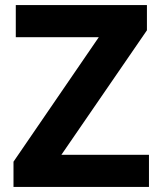

<svg xmlns="http://www.w3.org/2000/svg" viewBox="-20 -734 636 754"><path d="M565 0H33V-99L368 -588H42V-714H557V-615L221 -126H565Z"/></svg>

Font: Noto Sans Thai Looped
Style: Bold
Weight: 700
Designer: Sasikarn Vongin, Ben Mitchell
Foundry: The Fontpad Ltd
Version: Version 1.001; ttfautohint (v1.8.4.7-5d5b)